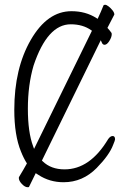

<svg xmlns="http://www.w3.org/2000/svg" viewBox="-20 -754 540 806"><path d="M123 -129 366 -625 363 -627Q328 -652 277 -652Q179 -652 121 -479Q97 -397 97 -298Q97 -199 119 -140ZM141 -20 130 -27 102 30Q102 32 96 32Q85 32 72 18.5Q59 5 59 -7Q59 -10 61 -13Q77 -39 93 -68Q79 -90 68 -118Q40 -186 40 -293Q40 -467 109.5 -587Q179 -707 280 -707Q340 -707 385 -678L390 -675Q404 -705 414 -730Q415 -734 421 -734Q427 -734 436 -727Q445 -720 452.5 -710.5Q460 -701 460 -693Q457 -686 431 -637Q441 -626 448 -616Q449 -614 449 -610Q449 -598 439 -582Q429 -566 419 -566Q413 -566 409 -572L403 -585L156 -80L159 -77Q194 -43 251 -43Q358 -43 434 -170Q443 -183 453 -183Q463 -183 463 -169Q463 -165 455 -146Q439 -103 386 -49Q327 11 247 11Q188 11 141 -20Z"/></svg>

Font: Moon Stars Kai HW Light
Style: Regular
Weight: 300
Designer: GuiWonder
Version: Version 1.101